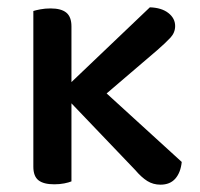

<svg xmlns="http://www.w3.org/2000/svg" viewBox="-20 -497 546 524"><path d="M175 -273 389 -477Q421 -476 439.5 -461.5Q458 -447 458 -426Q458 -408 445 -394Q432 -380 409 -360L271 -242L476 -55Q473 -26 458.5 -9.5Q444 7 418 7Q398 7 382 -3Q366 -13 349 -33L175 -215V-2Q168 1 155.5 3.5Q143 6 128 6Q99 6 85 -5Q71 -16 71 -42V-467Q77 -469 90 -471.5Q103 -474 118 -474Q147 -474 161 -462.5Q175 -451 175 -425Z"/></svg>

Font: Baloo 2 Medium
Style: Regular
Weight: 500
Designer: Sarang Kulkarni and Ek Type
Foundry: Ek Type
Version: Version 1.640;hotconv 1.0.111;makeotfexe 2.5.65597; ttfautoh